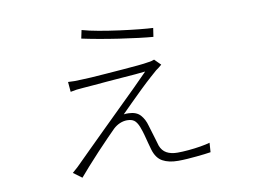

<svg xmlns="http://www.w3.org/2000/svg" viewBox="-73 -729 1146 869"><g transform="rotate(-10 500.0 -294.5)"><path d="M351 -624Q382 -615 427 -607Q472 -599 520.5 -592.5Q569 -586 609.5 -582Q650 -578 672 -577L666 -537Q640 -539 599 -544Q558 -549 511 -556Q464 -563 419.5 -571Q375 -579 343 -586ZM679 -407Q672 -401 664.5 -395Q657 -389 652 -386Q645 -380 622.5 -360Q600 -340 571.5 -312.5Q543 -285 516.5 -258.5Q490 -232 473 -215Q477 -216 483.5 -216Q490 -216 495 -216Q531 -215 549 -195Q567 -175 575 -145Q579 -132 584.5 -113.5Q590 -95 595.5 -77Q601 -59 604 -48Q613 -24 633 -13Q653 -2 683 -2Q705 -2 733.5 -4.5Q762 -7 789 -11.5Q816 -16 833 -21L830 22Q818 24 801 26Q784 28 763.5 30Q743 32 721.5 33.5Q700 35 679 35Q636 35 608 19.5Q580 4 568 -36Q564 -49 559 -68.5Q554 -88 549 -106.5Q544 -125 540 -135Q533 -158 521 -172Q509 -186 483 -186Q466 -186 449.5 -179Q433 -172 419 -159Q408 -148 384 -123.5Q360 -99 332 -69Q304 -39 279 -11Q254 17 239 35L200 6Q206 0 212 -4.5Q218 -9 226 -17Q253 -44 291 -81.5Q329 -119 371.5 -161Q414 -203 457 -245Q500 -287 537.5 -324Q575 -361 602 -389Q586 -387 556.5 -384.5Q527 -382 492.5 -379.5Q458 -377 423 -374Q388 -371 359.5 -368.5Q331 -366 315 -365Q297 -364 282 -362Q267 -360 254 -357L250 -403Q263 -402 279 -402Q295 -402 312 -403Q326 -403 357 -405Q388 -407 426.5 -410Q465 -413 504 -416Q543 -419 574.5 -422Q606 -425 622 -428Q632 -429 639 -431Q646 -433 651 -435Z"/></g></svg>

Font: Noto Sans SC Thin ExtraLight
Style: Regular
Weight: 250
Version: Version 2.004-H2;hotconv 1.0.118;makeotfexe 2.5.65603